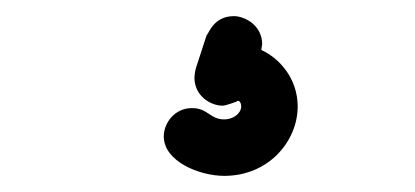

<svg xmlns="http://www.w3.org/2000/svg" viewBox="-20 -63 515 238"><path d="M218 71C196 71 183 90 183 106C183 137 227 155 258 155C313 155 349 112 349 69C349 34 326 9 304 -1C304 -4 305 -7 305 -8C305 -32 283 -43 270 -43C245 -43 239 -22 236 -19L223 21C222 23 221 32 221 33C221 56 241 68 256 68C260 68 273 63 273 63C276 60 279 64 279 69C279 74 279 70 279 70C278 78 269 85 258 85C240 85 238 71 218 71Z"/></svg>

Font: LS
Style: Bold
Weight: 700
Designer: BSozoo
Foundry: BSozoo
Version: Version 001.000